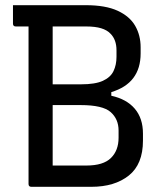

<svg xmlns="http://www.w3.org/2000/svg" viewBox="-20 -720 640 740"><path d="M332 0H101Q90 0 90 -11V-618H41Q30 -618 30 -629V-700H311Q387 -700 433.5 -678.5Q480 -657 501 -620.5Q522 -584 522 -538V-514Q522 -399 409 -365V-351Q468 -338 499.5 -301Q531 -264 531 -205V-178Q531 -87 476.5 -43.5Q422 0 332 0ZM312 -618H183V-395H292Q347 -395 376.5 -408.5Q406 -422 417.5 -446Q429 -470 429 -501V-526Q429 -567 406 -590Q393 -604 370 -611Q347 -618 312 -618ZM183 -82H313Q378 -82 407.5 -111Q437 -140 437 -189V-217Q437 -261 406.5 -288Q376 -315 291 -315H183Z"/></svg>

Font: Recursive Sn Lnr St
Style: Regular
Weight: 400
Version: Version 1.079;hotconv 1.0.112;makeotfexe 2.5.65598; ttfautoh